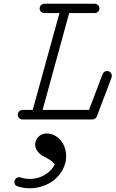

<svg xmlns="http://www.w3.org/2000/svg" viewBox="-20 -641 618 1027"><path d="M57 332Q57 322 64.5 314.5Q72 307 82 307Q86 307 90 308Q114 316 139 316Q188 316 228 289Q258 269 273 238Q264 227 255 220Q246 213 230 204.5Q214 196 207 192Q191 182 179.5 166.5Q168 151 168 132L169 123Q173 98 194 84Q210 73 231 73Q261 73 287 93Q320 119 330 162Q334 178 334 189.5Q334 201 332.5 214.5Q331 228 324.5 245.5Q318 263 308 279Q274 331 213 353Q177 366 139 366Q107 366 75 356Q57 351 57 332ZM218 -571Q211 -571 205 -574Q199 -577 195.5 -583Q192 -589 192 -595Q192 -601 194 -605.5Q196 -610 200 -614Q207 -621 218 -621H487Q497 -621 504.5 -613.5Q512 -606 512 -595.5Q512 -585 504.5 -578Q497 -571 487 -571H350L208 -53H456L529 -245Q536 -261 553 -261Q564 -261 571 -253.5Q578 -246 578 -236Q578 -231 577 -227L498 -18Q495 -11 488.5 -6.5Q482 -2 474 -2H101Q90 -2 82.5 -9.5Q75 -17 75 -27.5Q75 -38 82.5 -45.5Q90 -53 101 -53H155L298 -571Z"/></svg>

Font: TT2020Base
Style: Italic
Weight: 400
Italic angle: -15°
Version: Version 0.2.000